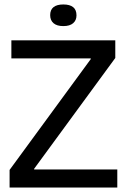

<svg xmlns="http://www.w3.org/2000/svg" viewBox="-20 -841 569 861"><path d="M23 0V-79L387 -576V-579H31V-660H497V-581L133 -84V-81H506V0ZM264 -724Q235 -724 220 -737Q205 -750 205 -773Q205 -797 220 -809Q235 -821 264 -821Q293 -821 308 -809Q323 -797 323 -772Q323 -750 308 -737Q293 -724 264 -724Z"/></svg>

Font: Bricolage Grotesque 96pt
Style: Regular
Weight: 400
Version: Version 1.001;gftools[0.9.33.dev8+g029e19f]